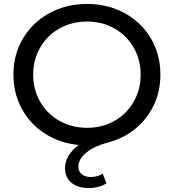

<svg xmlns="http://www.w3.org/2000/svg" viewBox="-20 -728 880 972"><path d="M611 -661.5C554.3 -692.5 491 -708 421 -708C350.3 -708 286.7 -692.5 230 -661.5C173.3 -630.5 128.8 -587.8 96.5 -533.5C64.2 -479.2 48 -418 48 -350C48 -286.7 62.2 -229 90.5 -177C118.8 -125 158.2 -83 208.5 -51C258.8 -19 315.7 0 379 6C355 23.3 337.3 42 326 62C314.7 82 309 102.3 309 123C309 153.7 319.7 178.2 341 196.5C362.3 214.8 391.7 224 429 224C463.7 224 493.7 216 519 200L500 151C483.3 162.3 463 168 439 168C420.3 168 405.3 163.3 394 154C382.7 144.7 377 132 377 116C377 90 390.3 66.2 417 44.5C443.7 22.8 479.3 6 524 -6C574.7 -18.7 620.2 -40.8 660.5 -72.5C700.8 -104.2 732.8 -143.8 756.5 -191.5C780.2 -239.2 792 -292 792 -350C792 -418 776 -479.2 744 -533.5C712 -587.8 667.7 -630.5 611 -661.5ZM559.5 -116C518.5 -92.7 472.3 -81 421 -81C369.7 -81 323.2 -92.7 281.5 -116C239.8 -139.3 207.2 -171.5 183.5 -212.5C159.8 -253.5 148 -299.3 148 -350C148 -400.7 159.8 -446.5 183.5 -487.5C207.2 -528.5 239.8 -560.7 281.5 -584C323.2 -607.3 369.7 -619 421 -619C472.3 -619 518.5 -607.3 559.5 -584C600.5 -560.7 632.8 -528.5 656.5 -487.5C680.2 -446.5 692 -400.7 692 -350C692 -299.3 680.2 -253.5 656.5 -212.5C632.8 -171.5 600.5 -139.3 559.5 -116Z"/></svg>

Font: Rookery
Style: Regular
Weight: 400
Designer: Ryan Kimball / Julieta Ulanovsky
Foundry: Motorola Mobility LLC.
Version: Version 1.0